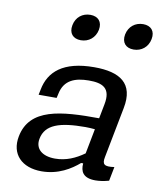

<svg xmlns="http://www.w3.org/2000/svg" viewBox="-86 -841 793 924"><g transform="rotate(10 310.0 -379.0)"><path d="M343.5 -525.5C190.5 -525.5 124.5 -463.5 107.5 -375.5L102 -348.5H190L195 -370.5C209 -439 262 -457.5 327.5 -458C395.5 -458.5 438.5 -440 422 -357.5L408.5 -287.5C222 -289 70.5 -276.5 43 -135C25.5 -45.5 83 12 179 12C261 12 321 -26.5 360.5 -60.5H370.5C367 -21 381.5 10 442 10C461 10 483 7 508 0L521.5 -69C473 -62 461 -71.5 468.5 -108.5L516.5 -356.5C541 -481 469 -525.5 343.5 -525.5ZM256 -642C294.5 -642 325.5 -666.5 333.5 -706.5C341 -746.5 319 -770.5 281 -770.5C242.5 -770.5 211.5 -746.5 204 -706.5C196 -666.5 218 -642 256 -642ZM514 -642C552 -642 583.5 -666.5 591 -706.5C599 -746.5 577 -770.5 539 -770.5C500.5 -770.5 469.5 -746.5 461.5 -706.5C454 -666.5 475.5 -642 514 -642ZM143 -141C156.5 -212 226 -234.5 351 -234.5C365.5 -234.5 381.5 -233.5 397.5 -232L374 -110C332 -80 286.5 -59.5 232.5 -59.5C170.5 -59.5 133 -90 143 -141Z"/></g></svg>

Font: Monaspace Neon
Style: Italic
Weight: 400
Italic angle: -11°
Designer: Riley Cran & the Lettermatic Team
Foundry: Lettermatic
Version: Version 1.200 (Monaspace Neon)